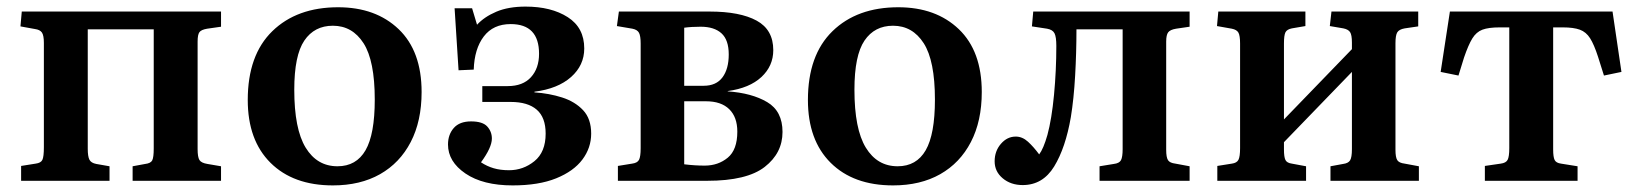

<svg xmlns="http://www.w3.org/2000/svg" viewBox="-20 -548 4961 582"><path d="M44 0V-45L88 -52Q104 -54 108.5 -63.5Q113 -73 113 -102V-418Q113 -441 107 -449.5Q101 -458 86 -460L42 -468L46 -513H650V-467L608 -461Q590 -458 584.5 -450.5Q579 -443 579 -422V-96Q579 -72 584.5 -63Q590 -54 609 -51L650 -44V0H382V-44L420 -51Q437 -53 441.5 -62Q446 -71 446 -98V-459H246V-97Q246 -74 251 -64Q256 -54 272 -51L312 -44V0Z M989 14Q869 14 800 -54.5Q731 -123 731 -245Q731 -381 805.5 -453.5Q880 -526 1005 -526Q1119 -526 1188.5 -459.5Q1258 -393 1258 -269Q1258 -181 1225 -117.5Q1192 -54 1132 -20Q1072 14 989 14ZM1003 -44Q1060 -44 1088 -92.5Q1116 -141 1116 -246Q1116 -364 1082 -417Q1048 -470 989 -470Q933 -470 902.5 -425Q872 -380 872 -276Q872 -157 906.5 -100.5Q941 -44 1003 -44Z M1534 14Q1444 14 1391 -22Q1338 -58 1338 -110Q1338 -140 1355.5 -160Q1373 -180 1408 -180Q1443 -180 1457 -164.5Q1471 -149 1471 -128Q1471 -101 1438 -56Q1456 -44 1476.5 -38Q1497 -32 1523 -32Q1566 -32 1600 -59.5Q1634 -87 1634 -143Q1634 -192 1607 -215.5Q1580 -239 1528 -239H1442V-287H1519Q1565 -287 1589.5 -314Q1614 -341 1614 -385Q1614 -475 1528 -475Q1475 -475 1446.5 -437.5Q1418 -400 1416 -337L1370 -335L1358 -523H1411L1426 -473Q1448 -497 1484.5 -512.5Q1521 -528 1573 -528Q1651 -528 1701 -496Q1751 -464 1751 -401Q1751 -350 1711 -314.5Q1671 -279 1600 -270V-268Q1645 -265 1684 -252.5Q1723 -240 1747.5 -214Q1772 -188 1772 -143Q1772 -100 1745.5 -64.5Q1719 -29 1666 -7.5Q1613 14 1534 14Z M1853 0V-45L1896 -52Q1912 -54 1917 -63.5Q1922 -73 1922 -99V-416Q1922 -439 1917 -448.5Q1912 -458 1897 -461L1850 -469L1856 -513H2131Q2223 -513 2273.5 -485.5Q2324 -458 2324 -396Q2324 -348 2288 -314.5Q2252 -281 2186 -272V-271Q2259 -266 2305.5 -238.5Q2352 -211 2352 -148Q2352 -84 2298 -42Q2244 0 2124 0ZM2054 -288H2113Q2151 -288 2170 -313.5Q2189 -339 2189 -383Q2189 -427 2167 -447Q2145 -467 2104 -467Q2076 -467 2054 -464ZM2116 -46Q2157 -46 2186 -70Q2215 -94 2215 -149Q2215 -193 2190.5 -217Q2166 -241 2120 -241H2054V-50Q2070 -48 2085.5 -47Q2101 -46 2116 -46Z M2687 14Q2567 14 2498 -54.5Q2429 -123 2429 -245Q2429 -381 2503.5 -453.5Q2578 -526 2703 -526Q2817 -526 2886.5 -459.5Q2956 -393 2956 -269Q2956 -181 2923 -117.5Q2890 -54 2830 -20Q2770 14 2687 14ZM2701 -44Q2758 -44 2786 -92.5Q2814 -141 2814 -246Q2814 -364 2780 -417Q2746 -470 2687 -470Q2631 -470 2600.5 -425Q2570 -380 2570 -276Q2570 -157 2604.5 -100.5Q2639 -44 2701 -44Z M3080 13Q3044 13 3019.5 -7.5Q2995 -28 2995 -59Q2995 -90 3014 -112Q3033 -134 3059 -134Q3079 -134 3096 -118.5Q3113 -103 3130 -80Q3143 -97 3155 -139Q3168 -187 3175 -260.5Q3182 -334 3182 -409Q3182 -436 3176.5 -447Q3171 -458 3154 -461L3108 -468L3112 -513H3586V-467L3545 -461Q3527 -458 3521 -450Q3515 -442 3515 -422V-94Q3515 -71 3520.5 -62.5Q3526 -54 3543 -52L3586 -44V0H3313V-44L3356 -51Q3373 -53 3378 -62.5Q3383 -72 3383 -96V-459H3243Q3243 -389 3239 -318.5Q3235 -248 3226 -193Q3210 -100 3175.5 -43.5Q3141 13 3080 13Z M3670 0V-45L3714 -52Q3729 -54 3734 -63.5Q3739 -73 3739 -99V-416Q3739 -440 3734 -449Q3729 -458 3714 -461L3669 -469L3673 -513H3937V-469L3896 -462Q3881 -459 3876.5 -450Q3872 -441 3872 -416V-186L4078 -399V-419Q4078 -442 4072.5 -450.5Q4067 -459 4052 -462L4011 -469L4016 -513H4279V-468L4238 -462Q4221 -459 4215.5 -450Q4210 -441 4210 -417V-94Q4210 -71 4215.5 -62.5Q4221 -54 4238 -52L4281 -44V0H4013V-44L4051 -51Q4067 -53 4072.5 -62Q4078 -71 4078 -96V-330L3872 -117V-95Q3872 -72 3876.5 -63Q3881 -54 3896 -52L3939 -44V0Z M4481 0V-45L4529 -52Q4545 -54 4550 -63.5Q4555 -73 4555 -99V-465H4526Q4492 -465 4473.5 -458Q4455 -451 4443 -431.5Q4431 -412 4418 -374L4401 -319L4347 -330L4375 -513H4868L4895 -330L4842 -319L4824 -376Q4812 -413 4800 -432Q4788 -451 4769 -458Q4750 -465 4717 -465H4688V-95Q4688 -72 4692.5 -63Q4697 -54 4712 -52L4762 -44V0Z"/></svg>

Font: Literata 36pt SemiBold
Style: Regular
Weight: 600
Designer: Latin by Veronika Burian and Jose Scaglione. Greek by Irene Vlachou. Cyrillic by Vera Evstafieva.
Foundry: TypeTogether
Version: Version 3.002